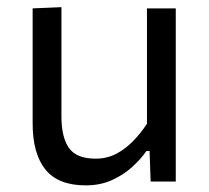

<svg xmlns="http://www.w3.org/2000/svg" viewBox="-20 -520 598 550"><path d="M225.5 11Q146.5 11 110 -34.5Q73.5 -80 73.5 -166.5Q73.5 -199.5 73.5 -223.8Q73.5 -248 73.5 -271.5Q73.5 -316 73.5 -353.2Q73.5 -390.5 73.5 -425Q73.5 -459.5 73.5 -496L156 -499.5Q156 -444.5 156 -391.5Q156 -338.5 156 -280V-186Q156 -127 177.5 -96.2Q199 -65.5 254 -65.5Q286 -65.5 312.5 -79.2Q339 -93 361 -115.5Q383 -138 401 -165.5V-280Q401 -338.5 401 -390Q401 -441.5 401 -496H483.5Q483.5 -441.5 483.5 -389Q483.5 -336.5 483.5 -271.5V-219Q483.5 -157.5 483.5 -106.5Q483.5 -55.5 483.5 0H411.5L408.5 -87.5H399.5Q384 -65 359.2 -42.2Q334.5 -19.5 301 -4.2Q267.5 11 225.5 11Z"/></svg>

Font: Commissioner Thin
Style: Regular
Weight: 400
Version: Version 1.000